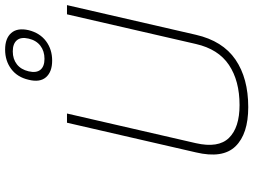

<svg xmlns="http://www.w3.org/2000/svg" viewBox="-140 -842 991 751"><g transform="rotate(-90 355.5 -466.5)"><path d="M171 -196Q151 -108 191.5 -66.5Q232 -25 320 -25Q415 -25 477 -66.5Q539 -108 559 -196L675 -700H711L595 -196Q571 -91 498 -41Q425 9 312 9Q207 9 158.5 -41Q110 -91 135 -196L251 -700H287ZM613 -850Q602 -806 570 -782Q538 -758 494 -758Q450 -758 429 -782Q408 -806 419 -850Q429 -894 461 -918Q493 -942 537 -942Q581 -942 602 -918Q623 -894 613 -850ZM452 -850Q445 -820 458 -804Q471 -788 501 -788Q531 -788 552 -804Q573 -820 580 -850Q587 -880 573.5 -896Q560 -912 530 -912Q500 -912 479.5 -896Q459 -880 452 -850Z"/></g></svg>

Font: Panefresco 1wt
Style: Italic
Weight: 250
Version: Version 1.000